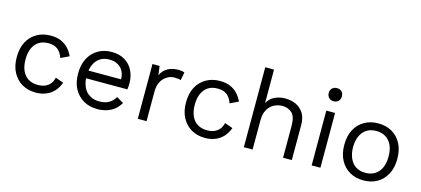

<svg xmlns="http://www.w3.org/2000/svg" viewBox="-59 -1206 3708 1693"><g transform="rotate(15 1795.0 -360.0)"><path d="M300 -510C253 -510 212 -500 175 -479C138 -458 110 -429 89 -390C68 -351 58 -304 58 -250C58 -196 68 -150 89 -111C110 -72 138 -42 175 -21C212 0 253 10 300 10C335 10 367 4 395 -8C422 -19 446 -36 466 -58C485 -80 501 -106 512 -137L438 -163C433 -141 425 -122 413 -107C400 -92 385 -80 366 -72C347 -64 324 -60 298 -60C265 -60 236 -68 212 -83C188 -98 170 -119 157 -148C144 -177 138 -211 138 -250C138 -290 144 -324 157 -353C170 -381 188 -403 212 -418C236 -433 265 -440 298 -440C333 -440 361 -432 383 -415C404 -398 420 -373 431 -341L507 -377C495 -404 479 -428 460 -448C441 -468 418 -483 392 -494C365 -505 335 -510 300 -510Z M862 10C895 10 924 5 951 -4C977 -13 1000 -25 1020 -42C1039 -59 1055 -78 1068 -101L1005 -138C991 -114 973 -95 950 -81C927 -67 897 -60 860 -60C826 -60 797 -68 773 -83C748 -98 729 -119 716 -148C703 -177 696 -211 696 -250C696 -290 703 -324 716 -353C729 -381 747 -403 771 -418C794 -433 822 -440 855 -440C898 -440 932 -427 959 -401C985 -375 998 -338 998 -290L1039 -298H670V-227H1074C1075 -234 1076 -243 1077 -252C1078 -261 1078 -272 1078 -283C1078 -326 1069 -364 1052 -399C1035 -433 1010 -460 977 -480C944 -500 904 -510 857 -510C811 -510 770 -500 734 -479C698 -458 670 -429 649 -390C628 -351 618 -304 618 -250C618 -196 628 -150 649 -111C670 -72 699 -42 736 -21C773 0 815 10 862 10Z M1310 0V-270C1310 -307 1317 -338 1331 -363C1345 -387 1363 -405 1384 -417C1405 -429 1425 -435 1446 -435C1462 -435 1474 -434 1483 -433C1492 -432 1500 -430 1507 -427L1521 -500C1514 -504 1505 -507 1495 -508C1484 -509 1475 -510 1466 -510C1427 -510 1395 -502 1368 -487C1341 -472 1320 -449 1306 -418L1295 -500H1230V0Z M1845 -510C1798 -510 1757 -500 1720 -479C1683 -458 1655 -429 1634 -390C1613 -351 1603 -304 1603 -250C1603 -196 1613 -150 1634 -111C1655 -72 1683 -42 1720 -21C1757 0 1798 10 1845 10C1880 10 1912 4 1940 -8C1967 -19 1991 -36 2011 -58C2030 -80 2046 -106 2057 -137L1983 -163C1978 -141 1970 -122 1958 -107C1945 -92 1930 -80 1911 -72C1892 -64 1869 -60 1843 -60C1810 -60 1781 -68 1757 -83C1733 -98 1715 -119 1702 -148C1689 -177 1683 -211 1683 -250C1683 -290 1689 -324 1702 -353C1715 -381 1733 -403 1757 -418C1781 -433 1810 -440 1843 -440C1878 -440 1906 -432 1928 -415C1949 -398 1965 -373 1976 -341L2052 -377C2040 -404 2024 -428 2005 -448C1986 -468 1963 -483 1937 -494C1910 -505 1880 -510 1845 -510Z M2278 0V-265C2278 -308 2286 -342 2302 -368C2317 -393 2337 -412 2361 -423C2385 -434 2409 -440 2433 -440C2468 -440 2497 -429 2521 -408C2544 -386 2556 -347 2556 -292V0H2636V-320C2636 -363 2627 -399 2610 -427C2592 -455 2568 -476 2539 -490C2510 -503 2477 -510 2441 -510C2407 -510 2376 -503 2347 -490C2318 -477 2295 -455 2278 -425V-730H2198V0Z M2857 -596C2875 -596 2890 -602 2901 -613C2912 -624 2917 -638 2917 -656C2917 -674 2912 -689 2901 -700C2890 -711 2875 -716 2857 -716C2839 -716 2825 -711 2814 -700C2803 -689 2797 -674 2797 -656C2797 -638 2803 -624 2814 -613C2825 -602 2839 -596 2857 -596ZM2817 -500V0H2897V-500Z M3290 -510C3243 -510 3202 -500 3165 -479C3128 -458 3100 -429 3079 -390C3058 -351 3048 -304 3048 -250C3048 -196 3058 -150 3079 -111C3100 -72 3128 -42 3165 -21C3202 0 3243 10 3290 10C3337 10 3379 0 3416 -21C3452 -42 3480 -72 3501 -111C3522 -150 3532 -196 3532 -250C3532 -304 3522 -351 3501 -390C3480 -429 3452 -458 3416 -479C3379 -500 3337 -510 3290 -510ZM3290 -441C3324 -441 3353 -433 3377 -418C3401 -403 3420 -381 3433 -353C3446 -324 3452 -290 3452 -250C3452 -211 3446 -177 3433 -148C3420 -119 3401 -97 3377 -82C3353 -67 3324 -59 3290 -59C3256 -59 3227 -67 3203 -82C3179 -97 3161 -119 3148 -148C3135 -177 3128 -211 3128 -250C3128 -290 3135 -324 3148 -353C3161 -381 3179 -403 3203 -418C3227 -433 3256 -441 3290 -441Z"/></g></svg>

Font: WorkSans-Regular
Style: Regular
Weight: 500
Designer: Wei Huang
Foundry: Wei Huang
Version: ""